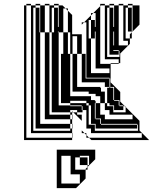

<svg xmlns="http://www.w3.org/2000/svg" viewBox="-20 -728 795 998"><path d="M405 -612H417L405 -600ZM285 -660V-684H281V-660ZM669 -660V-684H665V-660ZM573 -660V-684H569V-660ZM189 -660V-684H185V-660ZM477 -564H473V-588H477ZM429 -420V-444H425V-420ZM597 -444H549V-464H597ZM549 -348V-372H477V-540H473V-528H453V-560H473V-540H477V-564H473V-560H453V-592H473V-588H477V-612H473V-592H453V-624H441V-528H453V-348ZM573 -228V-252H569V-228ZM573 -228H569V-208H573V-204H597V-180H601V-176H621V-156H573V-180H549V-192H537V-272H549V-276H553V-272H569V-252H573V-276H553V-320H549V-324H425V-320H405V-448H381V-540H357V-448H381V-320H549V-276H525V-300H405V-320H357V-448H345V-560H333V-672L321 -684H309V-560H333V-448H345V-320H381V-276H501V-272H505V-252H525V-192H537V-176H569V-144H633V-172L629 -176H621V-180H601V-208H573ZM477 -180V-192H473V-180ZM357 -108H355V-132H345V-144H249V-240H213V-400H237V-240H285V-180H345V-176H405V-156H409V-144H381V-156H345V-144H355V-132H357ZM669 -108V-132H549V-156H525V-192H501V-228H477V-240H441V-252H357V-320H345V-228H453V-208H473V-204H477V-192H501V-132H525V-108ZM693 -60H477V-84H453V-112H477V-108H501V-84H505V-80H693ZM345 -48V-60H165V-560H189V-84H345V-60H355V-36H357V-12H355V-36H141V-700H117V-708H141V-700H165V-688H185V-684H189V-700H165V-708H189V-700H213V-560H237V-400H285V-240H297V-400H249V-560H237V-700H213V-708H237V-700H261V-688H281V-684H285V-700H261V-708H285V-700H305L321 -684H333V-672L355 -650V-550H405V-448H425V-444H429V-612H417L453 -648V-660H465L453 -648V-624H473V-612H477V-660H465L501 -696V-708H525V-700H549V-688H569V-684H573V-700H549V-708H573V-700H597V-492H645V-516H621V-700H597V-708H621V-700H645V-688H665V-684H669V-700H645V-708H669V-700H705V-600L665 -560V-528H655V-550L665 -560V-564H645V-592H665V-588H669V-612H665V-592H645V-624H665V-612H669V-636H665V-624H645V-656H665V-636H669V-660H665V-656H645V-688H633V-528H655V-500L605 -450V-400H597V-396H555V-400H597V-420H525V-700H505L501 -696V-396H555V-300L605 -250V-200L629 -176H633V-172L705 -100V-50L755 0H455L443 -12H429V-26L419 -36H405V-50L419 -36H429V-26L443 -12H717V-36H453V-60H429V-156H409V-176H405V-180H345V-192H297V-240H249V-400H213V-560H189V-564H185V-560H165V-592H185V-588H189V-612H185V-592H165V-624H185V-612H189V-636H185V-624H165V-656H185V-636H189V-660H185V-656H165V-688H153V-48ZM669 -564V-588H665V-564ZM285 -564H281V-588H285ZM573 -564H569V-588H573ZM189 -564V-588H185V-564ZM573 -492V-468H569V-492ZM281 -560H261V-592H281V-588H285V-612H281V-592H261V-624H281V-612H285V-636H281V-624H261V-656H281V-636H285V-660H281V-656H261V-688H249V-560H285V-400H297V-448H309V-560H285V-564H281ZM601 -432V-464H597V-468H569V-464H549V-496H569V-492H573V-516H569V-496H549V-528H569V-516H573V-540H569V-528H549V-560H569V-540H573V-564H569V-560H549V-592H569V-588H573V-612H569V-592H549V-624H569V-612H573V-636H569V-624H549V-656H569V-636H573V-660H569V-656H549V-688H537V-432ZM429 -396V-420H425V-396ZM429 -372V-396H425V-372ZM429 -348V-372H425V-348ZM429 -348H425V-324H429ZM357 -60H355V-84H345V-108H213V-240H237V-132H345V-108H355V-84H357ZM381 -132H405V-100L361 -144H355V-150L361 -144H381ZM473 -144H453V-176H473V-156H477V-180H473V-176H453V-180H441V-192H429V-204H345V-192H429V-180H441V-80H473V-48H697V-80H693V-84H505V-112H477V-132H473V-112H453V-144H473V-132H477V-156H473ZM105 0V-700H117V-12H355V0ZM275 250V50H475V100L435 140V154H425V150L435 140V130H395V90H371V154H425V200L375 250ZM443 130V82H395V90H435V130ZM395 226V178H347V82H299V226Z"/></svg>

Font: Rubik Broken Fax
Style: Regular
Weight: 400
Designer: Hubert and Fischer, NaN
Foundry: Hubert and Fischer, NaN
Version: Version 2.201